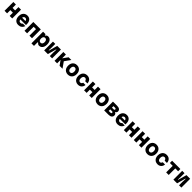

<svg xmlns="http://www.w3.org/2000/svg" viewBox="1520 -5000 9560 9560"><g transform="rotate(45 6300.0 -220.0)"><path d="M80 0V-620H260V-385H440V-620H620V0H440V-227H260V0Z M1351 -194Q1318 -90 1242 -35Q1166 20 1059 20Q920 20 841.5 -67.5Q763 -155 763 -313Q763 -413 800 -486.5Q837 -560 903.5 -600Q970 -640 1059 -640Q1190 -640 1264 -554.5Q1338 -469 1338 -313Q1338 -295 1337 -280.5Q1336 -266 1334 -253H940Q949 -193 979 -163Q1009 -133 1064 -133Q1134 -133 1177 -194ZM1059 -487Q1011 -487 981 -458Q951 -429 941 -375H1177Q1158 -487 1059 -487Z M1487 0V-620H2013V0H1833V-462H1667V0Z M2173 200V-620H2353V-561H2393Q2410 -596 2445.5 -616Q2481 -636 2525 -636Q2600 -636 2655 -596Q2710 -556 2740 -483Q2770 -410 2770 -310Q2770 -210 2740 -137Q2710 -64 2655 -24Q2600 16 2525 16Q2481 16 2445.5 -4Q2410 -24 2393 -59H2353V200ZM2469 -142Q2529 -142 2563 -186Q2597 -230 2597 -310Q2597 -390 2563 -434Q2529 -478 2469 -478Q2408 -478 2374 -434Q2340 -390 2340 -310Q2340 -230 2374 -186Q2408 -142 2469 -142Z M2870 0V-620H3033V-356L3025 -165H3045L3171 -620H3430V0H3267V-264L3275 -455H3255L3129 0Z M3601 0V-620H3781V-354L3973 -620H4165L3942 -310L4162 0H3956L3781 -245V0Z M4550 20Q4458 20 4390 -20.5Q4322 -61 4285 -135Q4248 -209 4248 -310Q4248 -411 4285 -485Q4322 -559 4390 -599.5Q4458 -640 4550 -640Q4642 -640 4710 -599.5Q4778 -559 4815 -485Q4852 -411 4852 -310Q4852 -209 4815 -135Q4778 -61 4710 -20.5Q4642 20 4550 20ZM4550 -138Q4611 -138 4645 -183.5Q4679 -229 4679 -310Q4679 -392 4645 -437Q4611 -482 4550 -482Q4489 -482 4455 -437Q4421 -392 4421 -310Q4421 -229 4455 -183.5Q4489 -138 4550 -138Z M5268 20Q5176 20 5108 -20Q5040 -60 5003 -133.5Q4966 -207 4966 -307Q4966 -409 5003.5 -484Q5041 -559 5109.5 -599.5Q5178 -640 5271 -640Q5356 -640 5418.5 -606Q5481 -572 5516.5 -509Q5552 -446 5555 -360H5395Q5382 -418 5350 -450Q5318 -482 5271 -482Q5209 -482 5174 -436Q5139 -390 5139 -307Q5139 -226 5173 -182Q5207 -138 5267 -138Q5309 -138 5338.5 -164Q5368 -190 5382 -238H5544Q5537 -159 5500.5 -101Q5464 -43 5404.5 -11.5Q5345 20 5268 20Z M5680 0V-620H5860V-385H6040V-620H6220V0H6040V-227H5860V0Z M6650 20Q6558 20 6490 -20.5Q6422 -61 6385 -135Q6348 -209 6348 -310Q6348 -411 6385 -485Q6422 -559 6490 -599.5Q6558 -640 6650 -640Q6742 -640 6810 -599.5Q6878 -559 6915 -485Q6952 -411 6952 -310Q6952 -209 6915 -135Q6878 -61 6810 -20.5Q6742 20 6650 20ZM6650 -138Q6711 -138 6745 -183.5Q6779 -229 6779 -310Q6779 -392 6745 -437Q6711 -482 6650 -482Q6589 -482 6555 -437Q6521 -392 6521 -310Q6521 -229 6555 -183.5Q6589 -138 6650 -138Z M7095 0V-620H7389Q7500 -620 7560.5 -576Q7621 -532 7621 -450Q7621 -410 7600 -379.5Q7579 -349 7541 -333V-317Q7585 -303 7610 -267.5Q7635 -232 7635 -182Q7635 -95 7573 -47.5Q7511 0 7399 0ZM7271 -372H7389Q7418 -372 7434.5 -385.5Q7451 -399 7451 -425Q7451 -451 7434.5 -464.5Q7418 -478 7389 -478H7271ZM7271 -142H7399Q7428 -142 7444.5 -155.5Q7461 -169 7461 -196Q7461 -223 7444.5 -236.5Q7428 -250 7399 -250H7271Z M8351 -194Q8318 -90 8242 -35Q8166 20 8059 20Q7920 20 7841.5 -67.5Q7763 -155 7763 -313Q7763 -413 7800 -486.5Q7837 -560 7903.5 -600Q7970 -640 8059 -640Q8190 -640 8264 -554.5Q8338 -469 8338 -313Q8338 -295 8337 -280.5Q8336 -266 8334 -253H7940Q7949 -193 7979 -163Q8009 -133 8064 -133Q8134 -133 8177 -194ZM8059 -487Q8011 -487 7981 -458Q7951 -429 7941 -375H8177Q8158 -487 8059 -487Z M8480 0V-620H8660V-385H8840V-620H9020V0H8840V-227H8660V0Z M9180 0V-620H9360V-385H9540V-620H9720V0H9540V-227H9360V0Z M10150 20Q10058 20 9990 -20.5Q9922 -61 9885 -135Q9848 -209 9848 -310Q9848 -411 9885 -485Q9922 -559 9990 -599.5Q10058 -640 10150 -640Q10242 -640 10310 -599.5Q10378 -559 10415 -485Q10452 -411 10452 -310Q10452 -209 10415 -135Q10378 -61 10310 -20.5Q10242 20 10150 20ZM10150 -138Q10211 -138 10245 -183.5Q10279 -229 10279 -310Q10279 -392 10245 -437Q10211 -482 10150 -482Q10089 -482 10055 -437Q10021 -392 10021 -310Q10021 -229 10055 -183.5Q10089 -138 10150 -138Z M10868 20Q10776 20 10708 -20Q10640 -60 10603 -133.5Q10566 -207 10566 -307Q10566 -409 10603.5 -484Q10641 -559 10709.5 -599.5Q10778 -640 10871 -640Q10956 -640 11018.5 -606Q11081 -572 11116.5 -509Q11152 -446 11155 -360H10995Q10982 -418 10950 -450Q10918 -482 10871 -482Q10809 -482 10774 -436Q10739 -390 10739 -307Q10739 -226 10773 -182Q10807 -138 10867 -138Q10909 -138 10938.5 -164Q10968 -190 10982 -238H11144Q11137 -159 11100.5 -101Q11064 -43 11004.5 -11.5Q10945 20 10868 20Z M11460 0V-462H11259V-620H11841V-462H11640V0Z M11970 0V-620H12133V-356L12125 -165H12145L12271 -620H12530V0H12367V-264L12375 -455H12355L12229 0Z"/></g></svg>

Font: Martian Mono ExtraBold
Style: Regular
Weight: 800
Monospace: yes
Designer: Roman Shamin
Foundry: Evil Martians
Version: Version 1.000; ttfautohint (v1.8.4.7-5d5b)